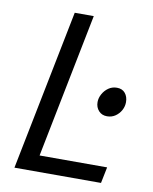

<svg xmlns="http://www.w3.org/2000/svg" viewBox="-77 -714 615 773"><g transform="rotate(10 231.0 -328.0)"><path d="M35.1 0 165.9 -656.3H243.7L126.3 -65.9H402.4L389 0ZM366 -268.4Q344.5 -268.4 331.7 -282.8Q318.8 -297.1 318.8 -318.3Q318.8 -335.2 327.8 -351.4Q336.7 -367.6 351.7 -378.1Q366.8 -388.6 385.9 -388.6Q408 -388.6 419.8 -374.1Q431.7 -359.6 431.7 -337.5Q431.7 -320.2 423.3 -304.5Q414.8 -288.8 400 -278.6Q385.1 -268.4 366 -268.4Z"/></g></svg>

Font: Source Sans 3
Style: Italic
Weight: 200
Italic angle: -11°
Designer: Paul D. Hunt
Foundry: Adobe
Version: Version 3.046;hotconv 1.0.118;makeotfexe 2.5.65603